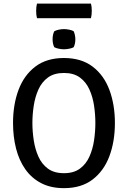

<svg xmlns="http://www.w3.org/2000/svg" viewBox="-20 -1012 697 1046"><path d="M156.5 -342Q156.5 -296 163.8 -248Q171 -200 189.2 -159Q207.5 -118 241.2 -93.2Q275 -68.5 328.5 -68.5Q381.5 -68.5 415.2 -93.2Q449 -118 467.2 -159Q485.5 -200 492.5 -248Q499.5 -296 499.5 -342Q499.5 -388 492.5 -435.8Q485.5 -483.5 467.2 -524.2Q449 -565 415.2 -589.8Q381.5 -614.5 328.5 -614.5Q275 -614.5 241.2 -589.8Q207.5 -565 189.2 -524.2Q171 -483.5 163.8 -435.8Q156.5 -388 156.5 -342ZM51 -342Q51 -442.5 81 -522.5Q111 -602.5 172.5 -649.2Q234 -696 328.5 -696Q423 -696 484.8 -649Q546.5 -602 576.2 -521.8Q606 -441.5 606 -342Q606 -241.5 576 -161.2Q546 -81 484.5 -34Q423 13 328.5 13Q257 13 204.8 -14Q152.5 -41 118.2 -89.5Q84 -138 67.5 -202.5Q51 -267 51 -342ZM266.5 -798.5Q266.5 -823 275.5 -841.5Q284.5 -847 299.5 -850.2Q314.5 -853.5 328.5 -853.5Q341.5 -853.5 357.8 -850.2Q374 -847 381.5 -841.5Q385.5 -833 388 -821Q390.5 -809 390.5 -798.5Q390.5 -773.5 381.5 -755Q374.5 -750 358 -746.8Q341.5 -743.5 328.5 -743.5Q314.5 -743.5 299.2 -746.8Q284 -750 275.5 -755Q266.5 -773.5 266.5 -798.5ZM181.5 -913Q179 -922.5 178 -931.5Q177 -940.5 177 -952Q177 -964 178 -973.2Q179 -982.5 181.5 -992.5H475.5Q478 -982.5 479 -973.8Q480 -965 480 -952.5Q480 -930.5 475.5 -913Z"/></svg>

Font: Signika Negative
Style: Regular
Weight: 400
Designer: Anna Giedry
Foundry: Anna Giedry
Version: Version 2.001